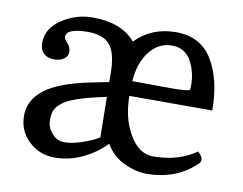

<svg xmlns="http://www.w3.org/2000/svg" viewBox="-61 -572 842 664"><g transform="rotate(10 360.0 -240.0)"><path d="M490 10Q452 10 410.5 -10Q369 -30 346 -70Q313 -35 266 -12.5Q219 10 167 10Q115 10 77 -25.5Q39 -61 39 -115Q39 -169 86.5 -206.5Q134 -244 240 -266L309 -280V-306Q309 -378 286 -408Q263 -438 207 -438Q131 -438 131 -407Q131 -401 143 -387.5Q155 -374 155 -358.5Q155 -343 141.5 -333.5Q128 -324 106 -324Q84 -324 70.5 -337Q57 -350 57 -373Q57 -424 106.5 -457Q156 -490 214 -490Q317 -490 365 -432Q421 -490 507.5 -490Q594 -490 635.5 -421.5Q677 -353 677 -245H386Q386 -167 419.5 -110Q453 -53 503 -53Q591 -53 654 -97Q670 -81 670 -72Q670 -63 665 -58Q597 10 490 10ZM312 -86 310 -228Q192 -204 160 -178Q142 -164 136 -151Q130 -138 130 -114Q130 -90 148 -69Q166 -48 192 -48Q218 -48 252.5 -59.5Q287 -71 312 -86ZM589 -302 590 -318Q590 -365 568.5 -403.5Q547 -442 501 -442Q455 -442 423.5 -402.5Q392 -363 387 -297L520 -296Q581 -296 589 -302Z"/></g></svg>

Font: Esteban
Style: Regular
Weight: 400
Designer: Angelica Diaz Rivera
Foundry: Angelica Diaz Rivera
Version: Version 1.002